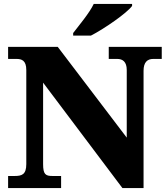

<svg xmlns="http://www.w3.org/2000/svg" viewBox="-20 -951 846 971"><path d="M350 -784V-771H440C510 -807 623 -886 648 -921V-931H454C433 -886 379 -822 350 -784ZM21 0H289V-61H246C211 -61 198 -68 198 -121V-533L599 0H706V-593C706 -636 725 -653 755 -653H798V-714H530V-653H573C600 -653 621 -639 621 -597V-255L272 -714H21V-653H63C89 -653 113 -646 113 -597V-121C113 -68 90 -61 54 -61H21Z"/></svg>

Font: Noto Serif Gurmukhi Black
Style: Regular
Weight: 900
Designer: Vaibhav Singh and the Monotype Design Team
Foundry: Monotype Imaging Inc.
Version: Version 2.004